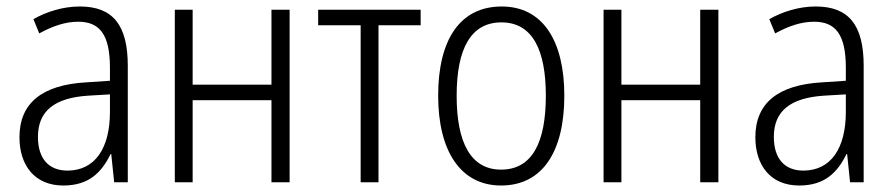

<svg xmlns="http://www.w3.org/2000/svg" viewBox="-20 -562 2754 592"><path d="M226 -542C174 -542 124 -526 83 -503L101 -459C143 -482 182 -495 221 -495C287 -495 319 -456 319 -353V-313L244 -308C111 -300 40 -245 40 -139C40 -52 87 10 175 10C254 10 293 -30 321 -87H323L332 0H374V-359C374 -485 328 -542 226 -542ZM319 -271V-217C319 -105 273 -36 188 -36C131 -36 97 -72 97 -140C97 -219 147 -260 251 -267Z M574 -532H519V0H574V-253H817V0H873V-532H817V-301H574Z M1277 -484V-532H961V-484H1092V0H1147V-484Z M1720 -267C1720 -437 1653 -542 1527 -542C1400 -542 1331 -442 1331 -267C1331 -95 1401 10 1525 10C1653 10 1720 -95 1720 -267ZM1388 -267C1388 -412 1432 -493 1526 -493C1623 -493 1663 -406 1663 -267C1663 -121 1620 -39 1525 -39C1431 -39 1388 -123 1388 -267Z M1896 -532H1841V0H1896V-253H2139V0H2195V-532H2139V-301H1896Z M2495 -542C2443 -542 2393 -526 2352 -503L2370 -459C2412 -482 2451 -495 2490 -495C2556 -495 2588 -456 2588 -353V-313L2513 -308C2380 -300 2309 -245 2309 -139C2309 -52 2356 10 2444 10C2523 10 2562 -30 2590 -87H2592L2601 0H2643V-359C2643 -485 2597 -542 2495 -542ZM2588 -271V-217C2588 -105 2542 -36 2457 -36C2400 -36 2366 -72 2366 -140C2366 -219 2416 -260 2520 -267Z"/></svg>

Font: Noto Sans Display SemiCondensed Light
Style: Regular
Weight: 300
Width: 4
Designer: Monotype Design Team
Foundry: Monotype Imaging Inc.
Version: Version 1.900